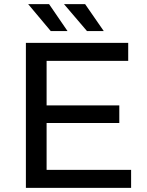

<svg xmlns="http://www.w3.org/2000/svg" viewBox="-20 -907 710 927"><path d="M613 -87V0H105V-700H599V-613H205V-398H556V-313H205V-87ZM116 -887H217L306 -757H225ZM289 -887H391L481 -757H400Z"/></svg>

Font: Idrija
Style: Regular
Weight: 500
Designer: Julieta Ulanovsky
Foundry: Julieta Ulanovsky
Version: Version 7.200